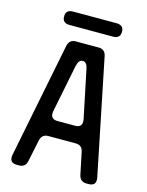

<svg xmlns="http://www.w3.org/2000/svg" viewBox="-128 -937 787 1025"><g transform="rotate(15 265.5 -425.0)"><path d="M30 -24Q30 9 67 9H79Q115 9 122 -27L147 -147Q155 -183 190 -183H341Q377 -183 384 -147L409 -27Q417 9 452 9H464Q501 9 501 -23Q501 -32 500 -35L370 -673Q363 -709 327 -709H201Q166 -709 158 -673L31 -35Q30 -32 30 -24ZM180 -306Q180 -314 181 -317L234 -582Q242 -618 264 -618Q287 -618 294 -582L349 -317Q350 -314 350 -305Q350 -273 313 -273H217Q180 -273 180 -306ZM106 -822Q106 -785 146 -785H386Q426 -785 426 -822Q426 -859 386 -859H146Q106 -859 106 -822Z"/></g></svg>

Font: WDXL Lubrifont SC
Style: Regular
Weight: 400
Designer: [WDXL Lubrifont] Copyright 2020-2022 (c) NightFurySL2001, Skr-ZERO; [ZCOOL QingKe HuangYou] Copyright 2018-2022 (c) The 
Version: Version 2.001;hotconv 1.1.1;makeotfexe 2.6.0